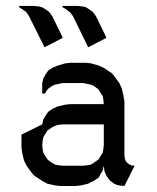

<svg xmlns="http://www.w3.org/2000/svg" viewBox="-20 -622 525 642"><path d="M43.9 -598.1V-602.1H95.2L111.8 -600.1L120.1 -598.1L128.9 -592.8L142.1 -584L146 -580.1L154.8 -567.9L189 -498V-495.1L128.9 -463.9L77.1 -567.9L68.8 -580.1L64.9 -584L51.8 -592.8ZM51.8 -128.9V-171.9L121.1 -206.1L125 -223.1L129.9 -231L138.2 -244.1L142.1 -249L154.8 -257.8L172.9 -266.1L198.2 -272L215.8 -273.9H327.1L325.2 -292L323.2 -300.8L317.9 -309.1L310.1 -321.8L305.2 -326.2L293 -335L284.2 -338.9L274.9 -340.8L258.8 -344.2H189L172.9 -340.8L164.1 -338.9L154.8 -335L142.1 -326.2L138.2 -321.8L129.9 -309.1H121.1V-344.2L125 -359.9L129.9 -369.1L138.2 -381.8L142.1 -387.2L154.8 -395L172.9 -402.8L198.2 -410.2L215.8 -412.1H267.1L284.2 -410.2L310.1 -402.8L327.1 -395L353 -377.9L360.8 -369.1L378.9 -344.2L387.2 -326.2L393.1 -300.8L396 -283.2V-103L397 -94.2L397.9 -89.8L401.9 -81.1L408.2 -75.2L417 -69.8L420.9 -68.8L430.2 -67.9L396 0L378.9 -2L370.1 -3.9L361.8 -7.8L349.1 -17.1L345.2 -21L335.9 -34.2L332 -43L329.1 -50.8L327.1 -67.9L323.2 -50.8L317.9 -43L310.1 -28.8L305.2 -24.9L293 -17.1L274.9 -7.8L250 -2L231.9 0H181.2L164.1 -2L138.2 -7.8L121.1 -17.1L95.2 -34.2L86.9 -43L68.8 -67.9L60.1 -85.9L54.2 -110.8ZM121.1 -137.2 123 -120.1 125 -110.8 129.9 -103 138.2 -89.8 142.1 -85.9 154.8 -77.1 164.1 -71.8 172.9 -69.8 189 -67.9H258.8L274.9 -69.8L284.2 -71.8L293 -77.1L305.2 -85.9L310.1 -89.8L317.9 -103L323.2 -110.8L325.2 -120.1L327.1 -137.2V-206.1H189L172.9 -204.1L164.1 -201.2L154.8 -196.8L142.1 -188L138.2 -185.1L129.9 -171.9L125 -163.1L123 -153.8ZM189 -598.1V-602.1H240.2L257.8 -600.1L267.1 -598.1L274.9 -592.8L288.1 -584L292 -580.1L300.8 -567.9L335 -498V-495.1L274.9 -463.9L224.1 -567.9L214.8 -580.1L210 -584L198.2 -592.8Z"/></svg>

Font: Petahja
Style: Regular
Weight: 400
Designer: T. Christopher White
Version: Version 1.1